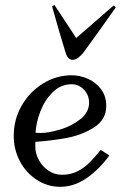

<svg xmlns="http://www.w3.org/2000/svg" viewBox="-20 -735 485 765"><path d="M34.7 -193.8Q34.7 -138.7 59.6 -92Q84.5 -45.4 127.2 -18.1Q169.9 9.3 219.7 9.3Q275.4 9.3 325.7 -25.6Q376 -60.5 415.5 -115.7L381.3 -137.7Q356.4 -106.9 335.9 -86.4Q315.4 -65.9 288.1 -52.2Q260.7 -38.6 227.1 -38.6Q197.8 -38.6 173.3 -54.9Q148.9 -71.3 134.8 -97.4Q120.6 -123.5 120.6 -151.4L121.1 -169.9Q185.1 -174.3 245.1 -185.3Q305.2 -196.3 354.2 -227.1Q403.3 -257.8 403.3 -313Q403.3 -352.1 382.6 -379.6Q361.8 -407.2 330.1 -421.1Q298.3 -435.1 265.6 -435.1Q205.1 -435.1 151.9 -402.6Q98.6 -370.1 66.7 -314.7Q34.7 -259.3 34.7 -193.8ZM335 -326.2Q335 -287.6 300.5 -260.3Q266.1 -232.9 220 -219Q173.8 -205.1 140.6 -205.1Q136.2 -205.1 121.6 -206.1Q124 -248.5 141.8 -293.5Q159.7 -338.4 191.4 -368.9Q223.1 -399.4 266.1 -399.4Q283.7 -399.4 299.6 -389.9Q315.4 -380.4 325.2 -363.5Q335 -346.7 335 -326.2ZM242.2 -522.5Q251 -496.6 269.5 -496.6Q279.8 -496.6 291 -504.6Q302.2 -512.7 311.5 -524.4Q332 -552.2 375.2 -612.3Q418.5 -672.4 441.4 -705.6L433.1 -713.4L283.7 -583.5L196.8 -715.3L187.5 -709.5Q196.3 -677.2 217 -606.2Q237.8 -535.2 242.2 -522.5Z"/></svg>

Font: Radley
Style: Italic
Weight: 400
Italic angle: -12°
Designer: Vernon Adams
Foundry: Vernon Adams
Version: Version 1.003; ttfautohint (v1.6)